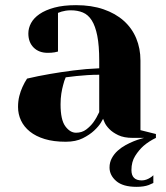

<svg xmlns="http://www.w3.org/2000/svg" viewBox="-20 -535 645 745"><path d="M275 -515Q335 -515 381.5 -499Q428 -483 460 -454.5Q492 -426 508.5 -386.5Q525 -347 525 -300V-30L585 -15V0Q558 13 537 31Q519 47 504.5 70Q490 93 490 125Q490 165 530 165Q539 165 547.5 162Q556 159 562 155Q569 151 575 145V175Q567 179 557 183Q538 190 510 190Q457 190 431 167.5Q405 145 405 115Q405 95 414 78.5Q423 62 437 49.5Q451 37 467.5 28Q484 19 499 13Q514 7 525 4Q536 1 539 0H495Q461 0 439 -10.5Q417 -21 404 -34.5Q391 -48 386 -59.5Q381 -71 380 -74Q380 -73 371.5 -59Q363 -45 345.5 -28.5Q328 -12 301 1.5Q274 15 235 15Q188 15 153.5 4.5Q119 -6 96 -24.5Q73 -43 61.5 -67.5Q50 -92 50 -120Q50 -143 55 -162.5Q60 -182 67 -197Q75 -215 85 -230Q127 -240 174 -248Q214 -255 264 -261.5Q314 -268 365 -270V-300Q365 -358 357.5 -396Q350 -434 336 -456Q322 -478 301.5 -486.5Q281 -495 255 -495Q244 -495 235 -493.5Q226 -492 219 -490Q211 -487 205 -485V-335Q198 -333 192 -332Q186 -331 179.5 -330.5Q173 -330 165 -330Q131 -330 110.5 -350.5Q90 -371 90 -405Q90 -426 100.5 -445.5Q111 -465 133.5 -480.5Q156 -496 191 -505.5Q226 -515 275 -515ZM235 -235Q229 -222 225 -205Q221 -191 218 -172Q215 -153 215 -130Q215 -70 233.5 -45Q252 -20 275 -20Q298 -20 314.5 -32.5Q331 -45 342 -60Q355 -78 365 -100V-245Q342 -245 319 -243.5Q296 -242 277 -240Q255 -237 235 -235Z"/></svg>

Font: Yeseva One
Style: Regular
Weight: 400
Designer: Jovanny Lemonad
Foundry: Jovanny Lemonad
Version: Version 2.001; ttfautohint (v0.91) -l 8 -r 50 -G 200 -x 0 -w